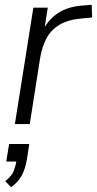

<svg xmlns="http://www.w3.org/2000/svg" viewBox="-20 -517 404 800"><path d="M42 0 119 -485H179L161 -370H150Q169 -422 212 -455.5Q255 -489 325 -494L362 -497L364 -444L320 -440Q263 -435 227.5 -413.5Q192 -392 173.5 -357Q155 -322 147 -274L104 0ZM26 263 2 238Q29 216 37 195.5Q45 175 50 148L66 156H6L18 83H102L92 147Q86 185 71 213.5Q56 242 26 263Z"/></svg>

Font: Nunito Sans 12pt ExtraLight 12pt Light
Style: Italic
Weight: 300
Italic angle: -9°
Version: Version 3.101;gftools[0.9.27]